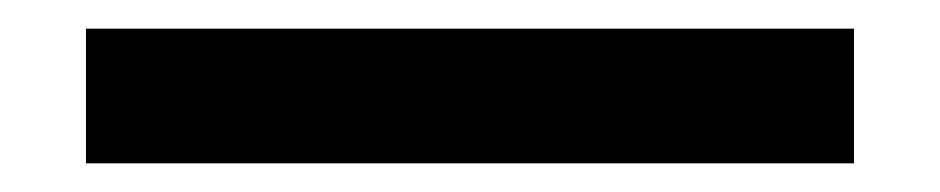

<svg xmlns="http://www.w3.org/2000/svg" viewBox="-20 63 656 134"><path d="M40 177V83H576V177Z"/></svg>

Font: Overpass Mono Light
Style: Regular
Weight: 300
Monospace: yes
Designer: Delve Withrington, Dave Bailey
Foundry: Delve Fonts LLC
Version: Version 4.000